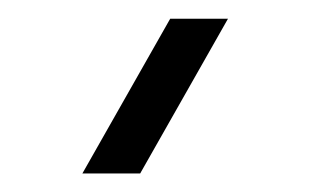

<svg xmlns="http://www.w3.org/2000/svg" viewBox="-20 -795 332 206"><path d="M68.4 -608.9 162.6 -774.9H224.6L130.4 -608.9Z"/></svg>

Font: Basically A Sans Serif
Style: Regular
Weight: 400
Designer: Hyung-Suk Kim
Foundry: Mental Design
Version: 1.000